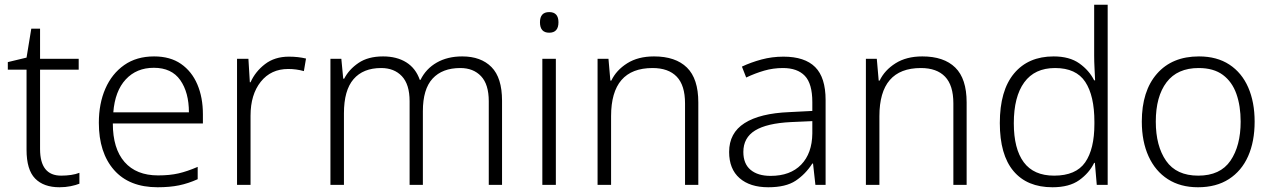

<svg xmlns="http://www.w3.org/2000/svg" viewBox="-20 -780 5370 810"><path d="M238 -39Q260 -39 280 -42Q300 -45 315 -51V-5Q300 1 278 5.5Q256 10 231 10Q164 10 128 -27Q92 -64 92 -148V-486H13V-518L92 -537L112 -659H149V-532H312V-486H149V-151Q149 -39 238 -39Z M630 -542Q698 -542 743.5 -510.5Q789 -479 812.5 -424Q836 -369 836 -298V-259H456Q456 -153 505.5 -96.5Q555 -40 647 -40Q696 -40 733 -48.5Q770 -57 814 -76V-24Q774 -6 735 2Q696 10 645 10Q525 10 461 -63Q397 -136 397 -262Q397 -343 424.5 -406Q452 -469 504 -505.5Q556 -542 630 -542ZM629 -494Q556 -494 510.5 -445Q465 -396 458 -306H777Q777 -390 740.5 -442Q704 -494 629 -494Z M1199 -541Q1238 -541 1271 -533L1262 -480Q1230 -489 1196 -489Q1123 -489 1080 -435Q1037 -381 1037 -292V0H980V-532H1028L1034 -433H1037Q1057 -478 1098 -509.5Q1139 -541 1199 -541Z M1930 -542Q2009 -542 2053.5 -497Q2098 -452 2098 -355V0H2042V-353Q2042 -424 2009.5 -458.5Q1977 -493 1922 -493Q1846 -493 1805 -448.5Q1764 -404 1764 -311V0H1708V-353Q1708 -424 1675.5 -458.5Q1643 -493 1588 -493Q1512 -493 1471.5 -446Q1431 -399 1431 -302V0H1374V-532H1420L1428 -448H1432Q1452 -487 1492.5 -514.5Q1533 -542 1596 -542Q1654 -542 1694 -517Q1734 -492 1751 -443H1754Q1777 -490 1822.5 -516Q1868 -542 1930 -542Z M2297 -729Q2336 -729 2336 -686Q2336 -642 2297 -642Q2258 -642 2258 -686Q2258 -729 2297 -729ZM2325 -532V0H2268V-532Z M2739 -542Q2830 -542 2878 -495Q2926 -448 2926 -348V0H2870V-344Q2870 -420 2835 -456.5Q2800 -493 2733 -493Q2558 -493 2558 -290V0H2501V-532H2547L2555 -440H2559Q2580 -484 2626 -513Q2672 -542 2739 -542Z M3285 -541Q3375 -541 3419 -497Q3463 -453 3463 -358V0H3420L3410 -90H3407Q3378 -45 3336.5 -17.5Q3295 10 3221 10Q3144 10 3100 -28.5Q3056 -67 3056 -139Q3056 -219 3121 -260.5Q3186 -302 3310 -307L3407 -312V-349Q3407 -427 3375.5 -460Q3344 -493 3283 -493Q3242 -493 3204 -482Q3166 -471 3128 -453L3110 -499Q3148 -517 3192.5 -529Q3237 -541 3285 -541ZM3317 -265Q3215 -260 3165.5 -229.5Q3116 -199 3116 -139Q3116 -89 3146.5 -63.5Q3177 -38 3231 -38Q3314 -38 3360 -85.5Q3406 -133 3407 -217V-269Z M3871 -542Q3962 -542 4010 -495Q4058 -448 4058 -348V0H4002V-344Q4002 -420 3967 -456.5Q3932 -493 3865 -493Q3690 -493 3690 -290V0H3633V-532H3679L3687 -440H3691Q3712 -484 3758 -513Q3804 -542 3871 -542Z M4420 10Q4313 10 4255.5 -58.5Q4198 -127 4198 -261Q4198 -398 4258 -470Q4318 -542 4425 -542Q4492 -542 4533.5 -512.5Q4575 -483 4596 -441H4600Q4599 -464 4597.5 -492.5Q4596 -521 4596 -545V-760H4653V0H4607L4599 -93H4596Q4575 -50 4533 -20Q4491 10 4420 10ZM4427 -39Q4519 -39 4558 -95Q4597 -151 4597 -257V-266Q4597 -376 4558.5 -434.5Q4520 -493 4431 -493Q4345 -493 4301 -432.5Q4257 -372 4257 -260Q4257 -152 4299 -95.5Q4341 -39 4427 -39Z M5273 -267Q5273 -183 5245.5 -121Q5218 -59 5164.5 -24.5Q5111 10 5034 10Q4960 10 4907 -24Q4854 -58 4825.5 -120.5Q4797 -183 4797 -267Q4797 -396 4861 -469Q4925 -542 5038 -542Q5114 -542 5166.5 -507.5Q5219 -473 5246 -411Q5273 -349 5273 -267ZM4856 -267Q4856 -164 4899.5 -101.5Q4943 -39 5035 -39Q5128 -39 5171 -102Q5214 -165 5214 -267Q5214 -333 5196 -384Q5178 -435 5139 -464Q5100 -493 5037 -493Q4947 -493 4901.5 -433Q4856 -373 4856 -267Z"/></svg>

Font: Noto Sans Sinhala Light
Style: Regular
Weight: 300
Designer: Jelle Bosma - Monotype Design Team
Foundry: Monotype Imaging Inc.
Version: Version 2.006; ttfautohint (v1.8.4.7-5d5b)